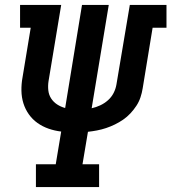

<svg xmlns="http://www.w3.org/2000/svg" viewBox="-20 -755 692 775"><path d="M125 0V-92H205L227 -224Q201 -227 176.5 -235.5Q152 -244 131.5 -258.5Q111 -273 96.5 -293.5Q82 -314 74.5 -338Q67 -362 66.5 -389Q66 -416 71 -443L104 -643H61V-735H227L176 -428Q173 -409 175 -390.5Q177 -372 186.5 -357.5Q196 -343 210.5 -333.5Q225 -324 243 -319L311 -735H419L350 -318Q368 -322 385 -330Q402 -338 416 -350.5Q430 -363 438.5 -379.5Q447 -396 450 -414L504 -735H652V-643H596L556 -399Q553 -380 547 -362Q541 -344 530.5 -328Q520 -312 506.5 -297.5Q493 -283 477 -272Q461 -261 443.5 -252.5Q426 -244 408 -238Q390 -232 371.5 -228.5Q353 -225 335 -223L313 -92H380V0Z"/></svg>

Font: Iosevka Curly Slab SmBdExObl
Style: Regular
Weight: 600
Width: 7
Italic angle: -9°
Monospace: yes
Designer: Belleve Invis
Foundry: Belleve Invis
Version: Version 11.1.0; ttfautohint (v1.8.3)